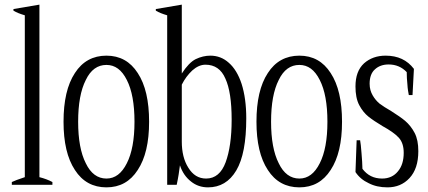

<svg xmlns="http://www.w3.org/2000/svg" viewBox="-20 -797 1846 828"><path d="M31 -12C31 -12 31 0 31 0C31 0 206 0 206 0C206 0 206 -12 206 -12C189 -21 170 -28 150 -33C150 -33 150 -777 150 -777C150 -777 38 -758 38 -758C38 -758 38 -751 38 -751C51 -743 67 -737 87 -731C87 -731 87 -33 87 -33C60 -24 41 -17 31 -12Z M303 -64C335 -14 381 11 439 11C497 11 542 -14 574 -64C607 -114 623 -183 623 -272C623 -362 607 -432 574 -482C542 -532 497 -557 439 -557C381 -557 335 -532 303 -482C270 -432 254 -362 254 -272C254 -183 270 -114 303 -64ZM527 -93C505 -49 476 -27 439 -27C401 -27 371 -49 350 -93C328 -136 317 -196 317 -272C317 -349 328 -409 350 -452C371 -496 401 -517 439 -517C476 -517 505 -496 527 -452C549 -409 560 -349 560 -272C560 -196 549 -136 527 -93Z M804 -14C825 3 850 11 877 11C929 11 970 -13 999 -62C1028 -111 1042 -186 1042 -287C1042 -345 1035 -394 1022 -435C1009 -475 990 -506 967 -526C944 -547 917 -557 887 -557C866 -557 845 -552 824 -542C804 -532 784 -511 764 -480C764 -480 764 -777 764 -777C764 -777 652 -758 652 -758C652 -758 652 -751 652 -751C665 -743 681 -737 701 -731C701 -731 701 0 701 0C701 0 742 0 742 0C749 -32 753 -60 756 -84C766 -54 782 -31 804 -14ZM953 -97C936 -51 908 -27 869 -27C836 -27 811 -43 792 -74C773 -104 764 -142 764 -186C764 -186 764 -432 764 -432C776 -456 791 -476 809 -493C827 -509 846 -518 866 -518C906 -518 935 -498 952 -458C970 -419 979 -360 979 -281C979 -204 970 -143 953 -97Z M1135 -64C1167 -14 1213 11 1271 11C1329 11 1374 -14 1406 -64C1439 -114 1455 -183 1455 -272C1455 -362 1439 -432 1406 -482C1374 -532 1329 -557 1271 -557C1213 -557 1167 -532 1135 -482C1102 -432 1086 -362 1086 -272C1086 -183 1102 -114 1135 -64ZM1359 -93C1337 -49 1308 -27 1271 -27C1233 -27 1203 -49 1182 -93C1160 -136 1149 -196 1149 -272C1149 -349 1160 -409 1182 -452C1203 -496 1233 -517 1271 -517C1308 -517 1337 -496 1359 -452C1381 -409 1392 -349 1392 -272C1392 -196 1381 -136 1359 -93Z M1570 -7C1593 5 1620 11 1651 11C1689 11 1721 -2 1746 -29C1771 -56 1784 -94 1784 -145C1784 -177 1779 -203 1768 -224C1757 -245 1743 -262 1728 -275C1713 -288 1692 -302 1667 -318C1646 -330 1629 -341 1617 -350C1605 -360 1595 -372 1587 -386C1579 -400 1574 -416 1574 -436C1574 -464 1582 -485 1597 -498C1612 -512 1632 -519 1656 -519C1687 -519 1713 -508 1734 -486C1734 -469 1735 -451 1737 -432C1738 -413 1741 -398 1743 -387C1743 -387 1759 -387 1759 -387C1759 -387 1765 -500 1765 -500C1736 -538 1696 -557 1643 -557C1606 -557 1575 -546 1550 -524C1525 -501 1513 -468 1513 -424C1513 -392 1518 -365 1529 -344C1540 -323 1554 -306 1569 -294C1584 -282 1605 -268 1630 -253C1661 -236 1684 -220 1699 -204C1714 -188 1721 -166 1721 -138C1721 -105 1713 -78 1696 -58C1680 -38 1657 -27 1628 -27C1592 -27 1564 -41 1543 -69C1543 -88 1541 -111 1539 -137C1537 -164 1535 -182 1533 -192C1533 -192 1518 -192 1518 -192C1518 -192 1513 -55 1513 -55C1527 -34 1546 -18 1570 -7Z"/></svg>

Font: BUSH 25 TRIRONG 0515 A
Style: Regular
Weight: 400
Designer: Katatrad Team
Foundry: CadsonDemak